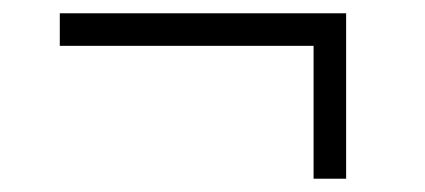

<svg xmlns="http://www.w3.org/2000/svg" viewBox="-20 -398 640 289"><path d="M501 -129V-378H70V-329H452V-129Z"/></svg>

Font: Noto Sans Mono UI Light
Style: Regular
Weight: 300
Designer: Monotype Design team
Foundry: Monotype Imaging Inc.
Version: 1.000